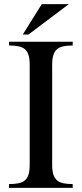

<svg xmlns="http://www.w3.org/2000/svg" viewBox="-20 -902 393 922"><path d="M116.7 -736.3H89.4L180.7 -882.3H310.5ZM122.6 -590.3Q122.6 -618.2 117.4 -636.2Q112.3 -654.3 100.6 -664.8Q88.9 -675.3 69.8 -679.4Q50.8 -683.6 23.4 -683.6V-701.7H329.1V-683.6Q302.2 -683.6 283.4 -679.4Q264.6 -675.3 252.9 -664.8Q241.2 -654.3 235.8 -636.2Q230.5 -618.2 230.5 -590.3V-111.8Q230.5 -83.5 235.8 -65.4Q241.2 -47.4 252.9 -36.9Q264.6 -26.4 283.4 -22.2Q302.2 -18.1 329.1 -18.1V0H23.4V-18.1Q50.8 -18.1 69.8 -22.2Q88.9 -26.4 100.6 -36.9Q112.3 -47.4 117.4 -65.4Q122.6 -83.5 122.6 -111.8Z"/></svg>

Font: Khmer Busra Bunong
Style: Regular
Weight: 400
Designer: D. Kanjahn
Version: Version 7.100; 2014